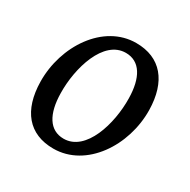

<svg xmlns="http://www.w3.org/2000/svg" viewBox="-134 -696 827 834"><g transform="rotate(30 279.0 -279.0)"><path d="M42.5 -214.4C44.9 -72.3 112.3 9.8 235.8 9.8C399.9 9.8 516.1 -166 513.2 -343.3C510.7 -485.4 442.9 -567.9 319.3 -567.9C155.3 -567.9 39.6 -391.6 42.5 -214.4ZM252.9 -49.8C181.6 -49.8 145 -112.3 143.6 -215.3C141.1 -340.8 190.4 -508.3 301.8 -508.3C373 -508.3 409.7 -445.8 411.1 -342.8C413.6 -217.3 364.3 -49.8 252.9 -49.8Z"/></g></svg>

Font: Merriweather
Style: Italic
Weight: 400
Italic angle: -7.5°
Designer: Eben Sorkin
Foundry: Eben Sorkin
Version: Version 1.001